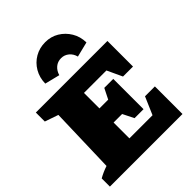

<svg xmlns="http://www.w3.org/2000/svg" viewBox="-255 -1071 1210 1210"><g transform="rotate(-45 349.5 -466.0)"><path d="M567 -246H655V0H8V-73Q45 -94 85 -107L98 -549L8 -580V-660H646V-432H557L510 -533H310V-395H388L423 -465H503V-195H423L386 -269H310V-128H516ZM363 -932Q414 -932 454.5 -907.5Q495 -883 520 -841.5Q545 -800 546 -747L445 -722Q437 -753 414.5 -771.5Q392 -790 363 -790Q332 -790 310 -771.5Q288 -753 279 -722L179 -747Q180 -800 204.5 -842Q229 -884 270.5 -908Q312 -932 363 -932Z"/></g></svg>

Font: Piazzolla Black
Style: Regular
Weight: 900
Designer: Juan Pablo del Peral
Foundry: Huerta Tipografica
Version: Version 1.330